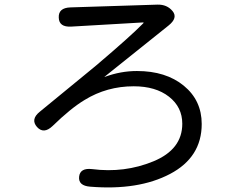

<svg xmlns="http://www.w3.org/2000/svg" viewBox="-20 -764 1040 830"><path d="M370 43Q318 39 322 0Q326 -39 378 -33Q518 -15 643 -66.5Q768 -118 768 -229Q768 -301 710.5 -346Q653 -391 558 -391Q442 -391 346 -332Q286 -296 207 -219Q169 -183 140 -215Q111 -248 152 -281L358 -450Q378 -466 398 -483Q543 -606 599 -663Q603 -667 598 -667L288 -649Q235 -646 234 -688Q232 -730 284 -732L661 -744Q702 -745 726 -716Q750 -687 709 -654L433 -433Q429 -430 434 -432Q502 -457 572 -457Q697 -457 774.5 -393.5Q852 -330 852 -228Q852 -84 715 -12Q578 60 370 43Z"/></svg>

Font: Resource Han Rounded KR
Style: Regular
Weight: 400
Designer: Cyano Hao (round all glyphs); Ryoko NISHIZUKA 西塚涼子 (kana, bopomofo & ideographs); Paul D. Hunt (Latin, Greek & Cyrillic)
Foundry: Cyano Hao
Version: 0.990